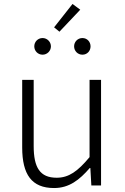

<svg xmlns="http://www.w3.org/2000/svg" viewBox="-20 -936 630 969"><path d="M280 -776 385 -887 346 -916 253 -798ZM195 -660C218 -660 237 -679 237 -702C237 -725 218 -744 195 -744C171 -744 153 -725 153 -702C153 -679 171 -660 195 -660ZM396 -660C420 -660 437 -679 437 -702C437 -725 420 -744 396 -744C372 -744 354 -725 354 -702C354 -679 372 -660 396 -660ZM253 13C329 13 381 -28 433 -88H436L441 0H490V-533H432V-143C372 -71 327 -39 266 -39C182 -39 150 -90 150 -199V-533H92V-192C92 -55 140 13 253 13Z"/></svg>

Font: Spoqa Han Sans Neo Light
Style: Regular
Weight: 300
Designer: [Spoqa Han Sans Neo] Dong-huui Kim ___ Younghwa Kang ___ Yujin Lee ___ [Noto Sans] Ryoko NISHIZUKA ____ (kana & ideograp
Foundry: Spoqa (http://www.spoqa-han-sans.com)
Version: Version 1.100;hotconv 1.0.109;makeotfexe 2.5.65596